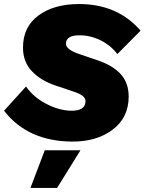

<svg xmlns="http://www.w3.org/2000/svg" viewBox="-29 -690 717 952"><path d="M327 12Q108 10 -9 -141L100 -261Q137 -208 200.5 -175Q264 -142 324 -141Q395 -140 395 -189Q395 -216 341 -234L246 -266Q174 -290 129.5 -336.5Q85 -383 85 -454Q85 -557 162 -613.5Q239 -670 363 -670Q554 -670 668 -538L553 -422Q519 -466 469 -490.5Q419 -515 365 -515Q298 -515 298 -473Q298 -445 361 -423L452 -392Q530 -366 569.5 -322.5Q609 -279 609 -211Q609 -107 529.5 -47Q450 13 327 12ZM370 55 254 242H122L193 55Z"/></svg>

Font: Elaine Sans ExtraBold
Style: Italic
Weight: 800
Italic angle: -13°
Designer: Wei Huang
Foundry: Wei Huang
Version: Version 2.001;December 24, 2019;FontCreator 12.0.0.2547 64-b